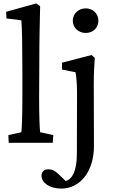

<svg xmlns="http://www.w3.org/2000/svg" viewBox="-20 -836 662 1124"><path d="M31 0H289L292 -45L215 -62C212 -82 209 -166 209 -261L210 -448C210 -616 213 -700 215 -800L192 -816L16 -767L18 -728L105 -717C109 -687 111 -543 111 -427V-280C111 -155 108 -85 105 -62L29 -45ZM223 193C223 234 271 268 338 268C446 268 530 173 530 17L529 -341C529 -413 532 -456 535 -497L516 -514L343 -469V-429L422 -413C426 -395 431 -352 431 -287L430 65C430 169 401 213 365 224L321 182C301 163 285 155 263 155C238 155 223 170 223 193ZM406 -715C406 -674 439 -643 482 -643C525 -643 556 -674 556 -715C556 -755 525 -787 482 -787C439 -787 406 -755 406 -715Z"/></svg>

Font: TPK Tissa Web Medium
Style: Regular
Weight: 500
Designer: Jacques Le Bailly, Suppakit Chalermlarp | Katatrad Co.,Ltd.
Foundry: Jacques Le Bailly, Cadson Demak Co.,Ltd.
Version: Version 5.000;Glyphs 3.1.2 (3151)